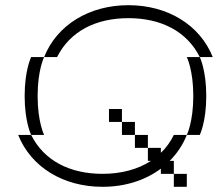

<svg xmlns="http://www.w3.org/2000/svg" viewBox="-20 -720 840 740"><path d="M550 -100H562C511 -67 447 -50 375 -50C250 -50 150 -100 100 -200H50C100 -75 225 0 375 0C462 0 540 -25 600 -70V-50H650V-100H634C662 -128 685 -162 700 -200H650C637 -173 620 -150 600 -131V-150H550ZM75 -350C75 -250 100 -200 100 -200H150C150 -200 125 -250 125 -350C125 -450 150 -500 150 -500H100C100 -500 75 -450 75 -350ZM150 -500H200C250 -600 350 -650 475 -650C600 -650 700 -600 750 -500H800C750 -625 625 -700 475 -700C325 -700 200 -625 150 -500ZM400 -250H450V-300H400ZM450 -200H500V-250H450ZM500 -150H550V-200H500ZM650 0H700V-50H650ZM700 -200H750C750 -200 775 -250 775 -350C775 -450 750 -500 750 -500H700C700 -500 725 -450 725 -350C725 -250 700 -200 700 -200Z"/></svg>

Font: LS-VG5000 Light Shifted
Style: Regular
Weight: 400
Designer: Justin Bihan, 2021
Foundry: Justin Bihan, 2021
Version: Version 1.000;Glyphs 3.1.2 (3151)